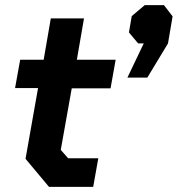

<svg xmlns="http://www.w3.org/2000/svg" viewBox="-20 -732 696 752"><path d="M80 -110 129 -387H39L59 -498H151L179 -660H309L281 -498H433L413 -386H261L218 -145L247 -112H365L345 0H172ZM543 -562H521L485 -605L496 -669L547 -712H622L656 -668L638 -562L557 -428H479Z"/></svg>

Font: Chakra Petch
Style: Bold Italic
Weight: 700
Italic angle: -10°
Designer: Katatrad Aksorn Co.,Ltd.
Foundry: Cadson Demak Co.,Ltd.
Version: Version 1.000; ttfautohint (v1.6)